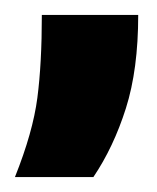

<svg xmlns="http://www.w3.org/2000/svg" viewBox="-44 -116 210 257"><path d="M12 -96H141Q141 -23 124.5 29Q108 81 81 121H-24Q0 61 6 15Q12 -31 12 -96Z"/></svg>

Font: Bricolage Grotesque 96pt Condensed ExBd
Style: Regular
Weight: 800
Width: 3
Designer: Mathieu Triay
Foundry: Atelier Triay
Version: Version 1.001;Glyphs 3.2 (3207)